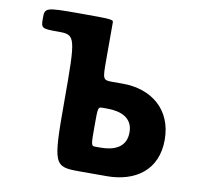

<svg xmlns="http://www.w3.org/2000/svg" viewBox="-81 -819 945 902"><g transform="rotate(10 392.0 -367.5)"><path d="M228 -316C228 -10 232 -2 356 -2H484C621 -2 724 -72 724 -217C724 -362 621 -443 484 -443H436C389 -443 388 -445 388 -537V-631V-703V-718C388 -732 383 -733 224 -733C65 -733 61 -731 61 -682C61 -632 63 -631 144 -631C226 -631 228 -622 228 -316ZM388 -222C388 -313 388 -315 410 -315H433C496 -315 555 -294 555 -223C555 -150 496 -129 433 -129H410C388 -129 388 -132 388 -222Z"/></g></svg>

Font: Hussar Print
Style: Bold
Weight: 700
Foundry: Cannot Into Space Fonts
Version: Version 2.00